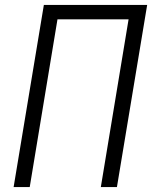

<svg xmlns="http://www.w3.org/2000/svg" viewBox="-20 -755 640 775"><path d="M35 0 157 -735H574L452 0H387L499 -677H212L100 0Z"/></svg>

Font: Iosevka SS04 Lt Ex Obl
Style: Regular
Weight: 300
Width: 7
Italic angle: -9°
Monospace: yes
Designer: Belleve Invis
Foundry: Belleve Invis
Version: Version 19.0.0; ttfautohint (v1.8.4)